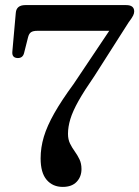

<svg xmlns="http://www.w3.org/2000/svg" viewBox="-20 -720 547 754"><path d="M300 -56Q300 -26 281 -6Q262 14 226.5 14Q187 14 163.2 -13.8Q139.5 -41.5 139.5 -98Q139.5 -140.5 152.2 -183Q165 -225.5 193.5 -275.8Q222 -326 269 -390L409 -599H127Q109.5 -599 101.5 -593.2Q93.5 -587.5 90 -573L74.5 -511.5Q69.5 -492 50 -492Q26 -492.5 28.5 -517.5L42 -669.5Q44.5 -700 79.5 -700H475.5Q507 -700 507 -675Q507 -667.5 502.8 -658.8Q498.5 -650 485 -632L350.5 -421Q311 -364 288.2 -323.5Q265.5 -283 256.2 -252.2Q247 -221.5 247 -194.5Q247 -172.5 255 -156.2Q263 -140 273.5 -125.5Q284 -111 292 -94.5Q300 -78 300 -56Z"/></svg>

Font: Fraunces 9pt
Style: Regular
Weight: 400
Version: Version 1.000;[b76b70a41]